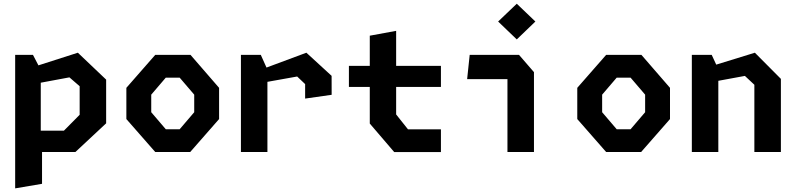

<svg xmlns="http://www.w3.org/2000/svg" viewBox="-20 -836 4380 1056"><path d="M63.4 -534.2H161.3L204.2 -451.9V-88.6L211.2 -60.4V175L63.4 200ZM135.7 -117.4H331.6L418.1 -204.7V-361.8L361.8 -410.5L135.7 -368.4V-458.7L408.2 -546.1L563.8 -398.1V-157.8L394.8 0H135.7Z M675 -181.2V-352.9L833.8 -534.2H1027.8L1185 -352.9V-181.2L1026.2 0H833.8ZM968.2 -125.2 1048.2 -218.8V-315.4L968.2 -408.9H891.8L811.8 -315.4V-218.8L891.8 -125.2Z M1658.2 -373.5 1614.4 -415.2 1374.2 -372.2V-437.8L1665.1 -546.1L1803.8 -418.9L1804.1 -314.6L1658.2 -293.8ZM1305.1 -534.2H1414.4L1450.8 -453.2V0H1305.1Z M2013.8 -156.5V-639.7L2158.8 -666.3V-206.5L2223.8 -124.8H2405.1V0.4H2148.2ZM1899 -473.6H2405.1V-357.8H1899Z M2771 -426.5 2799.4 -400.6H2549.2L2563.3 -534.2H2834.6L2916.8 -439.2V0H2771ZM2719.7 -717.6 2822.3 -815.5 2924.6 -717.6 2822.3 -619.2Z M3155 -181.2V-352.9L3313.8 -534.2H3507.8L3665 -352.9V-181.2L3506.2 0H3313.8ZM3448.2 -125.2 3528.2 -218.8V-315.4L3448.2 -408.9H3371.8L3291.8 -315.4V-218.8L3371.8 -125.2Z M4129 -369.8 4076.9 -418.5 3848.3 -376.4V-458.7L4131.8 -546.1L4274.9 -402.2V0H4129ZM3785.1 -534.2H3894.4L3930.8 -455.7V0H3785.1Z"/></svg>

Font: Monaspace Krypton Var
Style: Regular
Weight: 400
Designer: Riley Cran and the Lettermatic Team
Version: Version 1.101 (Monaspace Krypton Var)